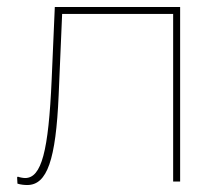

<svg xmlns="http://www.w3.org/2000/svg" viewBox="-20 -520 636 550"><path d="M29 -12 30 6C39 9 50 10 58 10C115 10 140 -62 148 -247L158 -480H476V0H496V-500H137L128 -292C119 -87 99 -10 52 -10C46 -10 36 -12 31 -14Z"/></svg>

Font: Perun Thin
Style: Regular
Weight: 100
Foundry: Copyright (c) Stefan Peev, Context Ltd, 2016
Version: Version 1.089